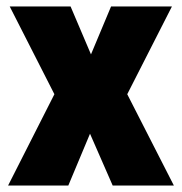

<svg xmlns="http://www.w3.org/2000/svg" viewBox="-20 -573 562 593"><path d="M148 -282 10 -553H198L261 -405L323 -553H511L373 -282L517 0H328L258 -160L191 0H5Z"/></svg>

Font: Noto Sans Tamil Condensed Black
Style: Regular
Weight: 900
Width: 3
Designer: Jelle Bosma - Monotype Design Team
Foundry: Monotype Imaging Inc.
Version: Version 2.004; ttfautohint (v1.8.4.7-5d5b)